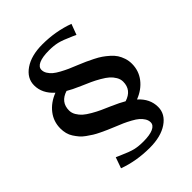

<svg xmlns="http://www.w3.org/2000/svg" viewBox="-236 -759 1079 1079"><g transform="rotate(-45 304.0 -219.0)"><path d="M155.8 -394Q100.1 -443.8 100.1 -507.8Q100.1 -564.5 153.8 -601.3Q207.5 -638.2 295.9 -638.2Q400.4 -638.2 493.2 -604L469.2 -540L448.2 -549.8Q392.6 -574.7 364 -581.3Q335.4 -587.9 297.9 -587.9Q246.1 -587.9 218.5 -575.4Q190.9 -563 190.9 -540Q190.9 -523.9 200.2 -509Q209.5 -494.1 223.1 -482.4Q236.8 -470.7 260.7 -457.8Q284.7 -444.8 304.9 -435.8Q325.2 -426.8 356.9 -414.1Q383.3 -403.3 400.6 -395.5Q418 -387.7 443.1 -375Q468.3 -362.3 484.9 -350.8Q501.5 -339.4 520 -323Q538.6 -306.6 549.6 -289.8Q560.5 -272.9 567.9 -251Q575.2 -229 575.2 -205.1Q575.2 -149.9 542.5 -107.4Q509.8 -64.9 453.1 -43Q507.8 5.9 507.8 70.8Q507.8 127.4 454.3 163.8Q400.9 200.2 312 200.2Q206.5 200.2 116.2 167L139.2 102.1L161.1 111.8Q216.8 136.7 245.1 143.3Q273.4 149.9 311 149.9Q362.3 149.9 389.6 137.5Q417 125 417 102.1Q417 85.9 407.7 71Q398.4 56.2 385 44.4Q371.6 32.7 347.9 19.8Q324.2 6.8 304 -2.2Q283.7 -11.2 252 -23.9Q228.5 -33.7 213.9 -40Q199.2 -46.4 176.3 -57.4Q153.3 -68.4 138.7 -77.6Q124 -86.9 105.7 -99.9Q87.4 -112.8 75.9 -126.5Q64.5 -140.1 53.7 -156.5Q43 -172.9 38.1 -191.9Q33.2 -210.9 33.2 -231.9Q33.2 -287.1 66.2 -329.6Q99.1 -372.1 155.8 -394ZM207 -356.9Q139.2 -335.4 139.2 -269Q139.2 -249.5 150.1 -231Q161.1 -212.4 176.5 -198.7Q191.9 -185.1 219 -169.4Q246.1 -153.8 268.1 -143.8Q290 -133.8 324.2 -119.1Q373 -97.7 400.9 -81.1Q469.2 -102.5 469.2 -168.9Q469.2 -188.5 458.3 -207Q447.3 -225.6 431.9 -239.3Q416.5 -252.9 389.4 -268.6Q362.3 -284.2 340.3 -294.2Q318.4 -304.2 284.2 -318.8Q233.4 -340.8 207 -356.9Z"/></g></svg>

Font: Resagokr
Style: Bold
Weight: 600
Designer: gluk
Foundry: gluk
Version: Version 0.95